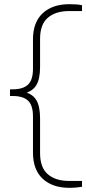

<svg xmlns="http://www.w3.org/2000/svg" viewBox="-20 -770 413 920"><path d="M313 130Q231.5 130 184.8 86.8Q138 43.5 138 -39V-212Q138 -265.5 114.2 -287.8Q90.5 -310 41 -310H28V-342H41Q90.5 -342 114.2 -364.5Q138 -387 138 -440V-581Q138 -663.5 184.8 -706.8Q231.5 -750 313 -750Q329.5 -750 345.8 -748.8Q362 -747.5 373 -745V-717H311Q246.5 -717 209.2 -685Q172 -653 172 -584V-450Q172 -391.5 154.2 -362.2Q136.5 -333 98 -323V-329Q136.5 -319.5 154.2 -290Q172 -260.5 172 -202V-36Q172 33 209.2 65Q246.5 97 311 97H373V125Q362 127 345.8 128.5Q329.5 130 313 130Z"/></svg>

Font: Encode Sans SC Expanded Thin
Style: Regular
Weight: 250
Width: 7
Designer: Multiple Designers
Foundry: Impallari Type
Version: Version 3.002